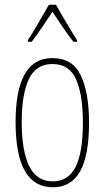

<svg xmlns="http://www.w3.org/2000/svg" viewBox="-20 -783 443 813"><path d="M357 -264Q357 -124 319 -57Q281 10 204 10Q46 10 46 -266Q46 -400 84.5 -468.5Q123 -537 202 -537Q287 -537 322 -464Q357 -391 357 -264ZM72 -266Q72 -143 104 -79Q136 -15 203 -15Q269 -15 300 -76Q331 -137 331 -265Q331 -380 302.5 -446Q274 -512 202 -512Q133 -512 102.5 -448.5Q72 -385 72 -266ZM217 -763Q230 -740 248.5 -708Q267 -676 283.5 -649.5Q300 -623 306 -613V-606H291Q270 -632 246 -667.5Q222 -703 202 -733Q183 -705 158.5 -668Q134 -631 114 -606H98V-613Q109 -629 125 -656Q141 -683 158 -712Q175 -741 187 -763Z"/></svg>

Font: Noto Sans Gujarati ExtraCondensed Thin
Style: Regular
Weight: 100
Width: 2
Designer: Jelle Bosma - Monotype Design Team, Universal Thirst
Foundry: Monotype Imaging Inc.
Version: Version 2.106; ttfautohint (v1.8.4.7-5d5b)